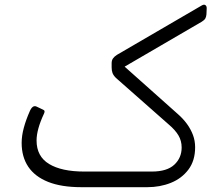

<svg xmlns="http://www.w3.org/2000/svg" viewBox="-20 -778 885 798"><path d="M319 0Q235 0 180 -22Q125 -44 97.5 -85Q70 -126 70 -184Q70 -214 79 -247Q88 -280 103 -314Q115 -343 132 -335L151 -326Q156 -324 162 -320.5Q168 -317 163 -306Q132 -240 132 -194Q132 -128 184 -96.5Q236 -65 330 -65H611Q674 -65 704.5 -93.5Q735 -122 735 -165Q735 -193 721.5 -215.5Q708 -238 682 -260L462 -454Q451 -465 447.5 -475Q444 -485 444 -498V-515Q444 -527 449.5 -535Q455 -543 466 -550L818 -755Q828 -761 834 -756.5Q840 -752 839 -741L838 -718Q837 -708 833.5 -701.5Q830 -695 819 -688L498 -501L718 -305Q741 -285 757 -263Q773 -241 782 -217Q791 -193 791 -166Q791 -110 763 -73Q735 -36 690 -18Q645 0 592 0Z"/></svg>

Font: Rubik Light
Style: Italic
Weight: 300
Italic angle: -12°
Designer: Hubert and Fischer
Foundry: Hubert and Fischer
Version: Version 2.300;gftools[0.9.30]